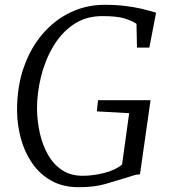

<svg xmlns="http://www.w3.org/2000/svg" viewBox="-20 -771 709 799"><path d="M307.5 8Q241.5 8 193.2 -19.2Q145 -46.5 113.8 -92Q82.5 -137.5 67.2 -193.2Q52 -249 51 -306Q50 -407.5 78.5 -489.5Q107 -571.5 157.5 -630Q208 -688.5 274 -719.8Q340 -751 414 -751Q464 -751 501.5 -746.2Q539 -741.5 565.8 -735.2Q592.5 -729 610 -724Q615 -722.5 619.8 -721Q624.5 -719.5 629.5 -718L601.5 -573H550L548 -672Q528.5 -685 497.5 -694.5Q466.5 -704 405.5 -704Q336 -704 284.8 -668.5Q233.5 -633 200 -575.2Q166.5 -517.5 150 -449.2Q133.5 -381 134 -315.5Q135 -265 146 -216Q157 -167 179.8 -127Q202.5 -87 238.2 -63.2Q274 -39.5 324 -39.5Q366.5 -39.5 413.5 -51.2Q460.5 -63 488 -86.5L517.5 -300L383 -307.5L388 -354H606.5L562.5 -45.5Q548.5 -45.5 534 -40.5Q519.5 -35.5 499 -29.5Q462.5 -18.5 417.8 -5.2Q373 8 307.5 8Z"/></svg>

Font: Merriweather Light 18pt Light
Style: Italic
Weight: 300
Italic angle: -7.8°
Version: Version 2.101